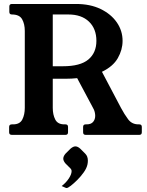

<svg xmlns="http://www.w3.org/2000/svg" viewBox="-20 -680 742 968"><path d="M682 -53Q695 -53 695 -40V-13Q695 0 682 0H412Q399 0 399 -13V-40Q399 -53 412 -53H417Q439 -53 449.5 -65.5Q460 -78 460 -96Q460 -105 457.5 -115.5Q455 -126 449 -136L369 -286Q342 -283 312 -283H246V-136Q246 -102 258.5 -77.5Q271 -53 304 -53H310Q323 -53 323 -40V-13Q323 0 310 0H40Q26 0 26 -13V-40Q26 -53 40 -53H46Q80 -53 92.5 -77.5Q105 -102 105 -136V-524Q105 -559 91.5 -583Q78 -607 40 -607Q27 -607 27 -620V-647Q27 -660 40 -660H363Q435 -660 487.5 -634.5Q540 -609 569 -567Q598 -525 598 -474Q598 -429 574 -387Q550 -345 494 -318L590 -136Q607 -104 626 -78.5Q645 -53 678 -53ZM297 -346Q385 -346 425.5 -380Q466 -414 466 -474Q466 -535 428.5 -571Q391 -607 325 -607H246V-346ZM410 95Q423 108 423 130Q423 134 422.5 139Q422 144 421 149Q417 168 402.5 188.5Q388 209 370 227Q352 245 337 256.5Q322 268 316 268Q313 268 309 266Q305 264 291 258Q314 240 327.5 219Q341 198 341 183Q341 175 335 169L310 144Q299 131 299 120Q299 108 310 95L335 70Q349 58 360 58Q372 58 385 70Z"/></svg>

Font: Young Serif
Style: Regular
Weight: 400
Designer: Bastien Sozeau
Foundry: NBR — Bastien Sozeau
Version: Version 3.004; ttfautohint (v1.8.4.7-5d5b);gftools[0.9.33]